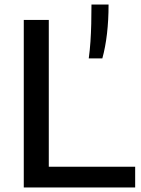

<svg xmlns="http://www.w3.org/2000/svg" viewBox="-20 -828 624 848"><path d="M85 0V-740H195.5V-91.5H577V0ZM372 -570Q377 -606.5 379.5 -644.2Q382 -682 383 -722.5Q384 -763 384 -808H459.5Q459.5 -738.5 452.5 -678.8Q445.5 -619 432 -570Z"/></svg>

Font: Encode Sans SemiExpanded Medium
Style: Regular
Weight: 500
Width: 6
Designer: Multiple Designers
Foundry: Impallari Type
Version: Version 3.002